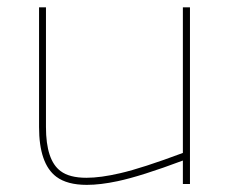

<svg xmlns="http://www.w3.org/2000/svg" viewBox="-20 -506 623 528"><path d="M482.9 -485.8H502.4V0H482.9V-64.5Q368.2 -21.5 303.7 -7.8Q255.9 2.4 218.8 2.4Q164.6 2.4 134.8 -20Q87.4 -55.7 87.4 -156.7V-485.8H106.4V-156.7Q106.4 -65.4 146.5 -35.6Q170.9 -17.1 217.8 -17.1Q256.8 -17.1 311 -29.8Q370.6 -43.5 482.9 -85.4Z"/></svg>

Font: Fortheenas_01
Style: Regular
Weight: 100
Designer: Situjuh Nazara
Version: Version 1.10 September 8, 2014